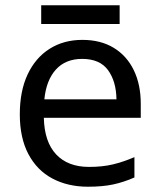

<svg xmlns="http://www.w3.org/2000/svg" viewBox="-20 -697 604 727"><path d="M292 -546Q361 -546 410.5 -516Q460 -486 486.5 -431.5Q513 -377 513 -304V-251H146Q148 -160 192.5 -112.5Q237 -65 317 -65Q368 -65 407.5 -74.5Q447 -84 489 -102V-25Q448 -7 408 1.5Q368 10 313 10Q237 10 178.5 -21Q120 -52 87.5 -113.5Q55 -175 55 -264Q55 -352 84.5 -415Q114 -478 167.5 -512Q221 -546 292 -546ZM291 -474Q228 -474 191.5 -433.5Q155 -393 148 -321H421Q420 -389 389 -431.5Q358 -474 291 -474ZM433 -677V-606H136V-677Z"/></svg>

Font: Noto Sans Mayan Numerals
Style: Regular
Weight: 400
Designer: Monotype Design Team
Foundry: Monotype Imaging Inc.
Version: Version 2.001; ttfautohint (v1.8.4.7-5d5b)